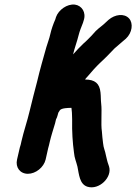

<svg xmlns="http://www.w3.org/2000/svg" viewBox="-20 -708 591 833"><path d="M109 -228C98 -181 83 -139 73 -95C71 -85 69 -76 66 -68L54 -16C46 18 67 46 101 46C135 46 170 18 178 -16L189 -65C192 -73 193 -82 196 -93C202 -119 211 -146 219 -173L223 -190C226 -196 229 -202 230 -208L233 -219C235 -222 237 -225 240 -230C247 -239 275 -240 287 -240H290L292 -220C292 -213 293 -203 293 -189C292 -136 295 -90 301 -46C303 -22 311 -6 316 15C323 49 325 91 359 102C410 118 468 61 453 14L450 5C446 -5 443 -20 440 -32C436 -55 429 -65 427 -88C425 -105 423 -121 422 -138C417 -170 423 -226 419 -258C417 -275 418 -289 416 -307C412 -346 392 -363 349 -363C352 -367 354 -371 358 -374C377 -397 398 -420 418 -439C438 -457 458 -478 477 -498C490 -510 499 -516 513 -529L526 -540C554 -566 559 -607 540 -628C519 -651 479 -646 451 -622L439 -611C424 -596 410 -588 395 -573L377 -553C367 -543 354 -529 343 -520C326 -504 313 -490 297 -472C304 -501 315 -530 321 -555C326 -575 333 -591 340 -609L343 -619C355 -654 335 -684 305 -688C271 -692 234 -665 223 -634L220 -624C211 -604 203 -581 198 -559C194 -540 187 -524 181 -503C167 -453 154 -409 141 -354C131 -317 118 -265 109 -228Z"/></svg>

Font: Electronic
Style: ThkIt
Weight: 900
Version: Version 1.011